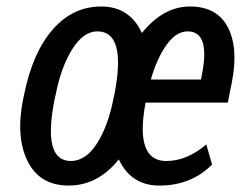

<svg xmlns="http://www.w3.org/2000/svg" viewBox="-20 -558 746 588"><path d="M598.1 -328.1Q625 -461.9 554.7 -461.9Q519.5 -461.9 490.2 -420.9Q460.9 -379.9 441.9 -314.5H595.7ZM147.9 -256.8Q108.4 -64.9 197.3 -64.9Q243.2 -65.4 277.3 -119.1Q311.5 -172.9 327.6 -256.8L330.6 -270Q367.7 -461.9 278.3 -461.9Q235.4 -461.9 201.2 -407.2Q167 -352.5 150.9 -270ZM51.3 -256.8 54.2 -270Q80.1 -397.5 141.6 -467.8Q203.1 -538.1 290 -538.1Q377 -538.1 414.6 -457Q480 -538.1 562 -538.1Q644.5 -538.1 677.7 -474.6Q710.9 -411.1 689.9 -305.2L677.7 -243.7H425.8Q392.1 -64.9 489.3 -64.9Q552.2 -64.9 611.8 -115.7L629.4 -54.2Q565.9 10.3 467.8 10.3Q381.8 10.3 343.8 -69.8Q279.3 10.3 190.4 10.3Q101.6 10.3 64.5 -64.5Q27.3 -139.2 51.3 -256.8Z"/></svg>

Font: RobotoCondensed-Italic
Style: Italic
Weight: 400
Designer: Google
Version: Version 1.200311; 2013